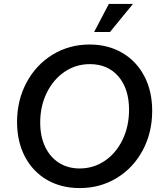

<svg xmlns="http://www.w3.org/2000/svg" viewBox="-20 -943 825 979"><path d="M67 -321Q67 -432 115.5 -522.5Q164 -613 248.5 -664.5Q333 -716 437 -716Q531 -716 603.5 -673.5Q676 -631 716 -554.5Q756 -478 756 -378Q756 -267 708 -177Q660 -87 575.5 -35.5Q491 16 387 16Q292 16 219.5 -26Q147 -68 107 -144.5Q67 -221 67 -321ZM386 -84Q457 -84 514.5 -123Q572 -162 605 -230.5Q638 -299 638 -383Q638 -490 584 -553Q530 -616 438 -616Q367 -616 309.5 -577Q252 -538 218.5 -470Q185 -402 185 -318Q185 -248 210 -195Q235 -142 280.5 -113Q326 -84 386 -84ZM658 -923 541 -780H460L535 -923Z"/></svg>

Font: MedMera Sans Semibold
Style: Italic
Weight: 600
Italic angle: -11°
Designer: Kasper Nordkvist
Foundry: UNCUT.wtf
Version: Version 1.300